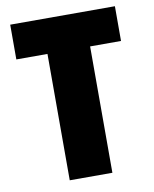

<svg xmlns="http://www.w3.org/2000/svg" viewBox="-81 -776 671 838"><g transform="rotate(-10 254.0 -357.0)"><path d="M349 0H160V-560H22V-714H486V-560H349Z"/></g></svg>

Font: Noto Sans Display SemiCondensed Black
Style: Regular
Weight: 900
Width: 4
Designer: Monotype Design Team
Foundry: Monotype Imaging Inc.
Version: Version 1.900